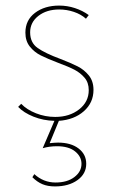

<svg xmlns="http://www.w3.org/2000/svg" viewBox="-20 -430 404 688"><path d="M289 157Q289 193 257.5 215.5Q226 238 177 238Q151 238 132 230Q113 222 96 205L103 194Q136 224 179 224Q221 224 246.5 204.5Q272 185 272 157Q272 131 249 112.5Q226 94 184 94Q157 94 133 101L175 3Q135 2 100 -12Q65 -26 45 -47L56 -58Q76 -37 109 -24Q142 -11 178 -11Q229 -11 263.5 -38Q298 -65 298 -107Q298 -134 283 -151.5Q268 -169 247 -180Q226 -191 188 -205Q149 -220 126 -231.5Q103 -243 87 -263Q71 -283 71 -313Q71 -358 105.5 -384Q140 -410 192 -410Q221 -410 248.5 -401Q276 -392 298 -376L288 -363Q270 -379 244.5 -387.5Q219 -396 192 -396Q147 -396 117.5 -373Q88 -350 88 -314Q88 -277 115 -258Q142 -239 196 -219Q235 -204 258.5 -192Q282 -180 298.5 -159.5Q315 -139 315 -108Q315 -62 280.5 -31.5Q246 -1 191 3L158 83Q178 81 188 81Q234 81 261.5 102Q289 123 289 157Z"/></svg>

Font: Ysabeau Infant Thin
Style: Regular
Weight: 200
Designer: Christian Thalmann (Catharsis Fonts)
Version: Version 0.003